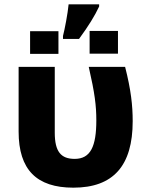

<svg xmlns="http://www.w3.org/2000/svg" viewBox="-20 -858 682 887"><path d="M271 -678H345C389 -738 418 -785 438 -828V-838H297C293 -796 279 -722 271 -692ZM394 -610H525V-715H394ZM119 -609H250V-714H119ZM319 9C504 9 593 -93 593 -298C593 -371 585 -443 558 -549H390C418 -427 425 -369 425 -302C425 -181 398 -124 325 -124C262 -124 233 -157 233 -245V-549H66V-250C66 -74 149 9 319 9Z"/></svg>

Font: Kathrein 85 Heavy
Style: Regular
Weight: 900
Designer: Lazydogs Typefoundry, based on Open Sans by Ascender Corporation
Foundry: Lazydogs Typefoundry
Version: Version 1.003;PS 001.003;hotconv 1.0.88;makeotf.lib2.5.64775